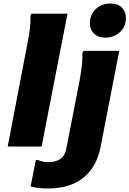

<svg xmlns="http://www.w3.org/2000/svg" viewBox="-20 -838 740 1098"><path d="M24 0 138 -595Q143 -618 147 -644Q151 -670 153 -697Q155 -724 154 -749L161 -760H366L218 0ZM584 -623Q539 -623 516.5 -647Q494 -671 494 -705Q494 -756 528.5 -787Q563 -818 611 -818Q655 -818 677.5 -794Q700 -770 700 -736Q700 -685 665.5 -654Q631 -623 584 -623ZM155 228 185 77H196Q212 83 224.5 86Q237 89 257 89Q301 89 327 69.5Q353 50 360 8L436 -382Q440 -406 444 -432Q448 -458 450 -484.5Q452 -511 451 -536L458 -547H662L556 -2Q540 82 498.5 135.5Q457 189 395.5 214.5Q334 240 256 240Q224 240 199 237Q174 234 155 228Z"/></svg>

Font: Kufam ExtraBold
Style: Italic
Weight: 800
Italic angle: -11°
Designer: Artur Schmal
Foundry: Original Type
Version: Version 1.301; ttfautohint (v1.8.3)